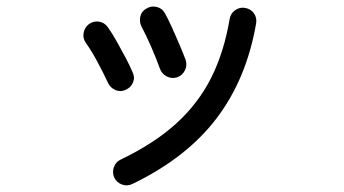

<svg xmlns="http://www.w3.org/2000/svg" viewBox="-20 -531 1040 581"><path d="M380 26Q365 33 349.5 27.5Q334 22 326 7Q319 -9 324.5 -25Q330 -41 345 -48Q447 -97 513.5 -157.5Q580 -218 619 -295.5Q658 -373 675 -474Q678 -491 692 -500.5Q706 -510 722 -507Q739 -504 748.5 -490.5Q758 -477 755 -460Q726 -292 635 -172.5Q544 -53 380 26ZM516 -297Q500 -292 485 -299.5Q470 -307 464 -323Q453 -354 437 -390.5Q421 -427 409 -449Q401 -464 404.5 -480.5Q408 -497 423 -505Q437 -514 454 -510Q471 -506 479 -491Q489 -473 501 -446.5Q513 -420 524 -394Q535 -368 542 -349Q547 -333 539.5 -318Q532 -303 516 -297ZM360 -259Q345 -252 329.5 -258.5Q314 -265 307 -280Q292 -312 274.5 -344.5Q257 -377 240 -401Q230 -415 233 -431.5Q236 -448 249 -458Q263 -468 279.5 -465.5Q296 -463 306 -449Q319 -431 333 -406Q347 -381 360 -356.5Q373 -332 381 -313Q389 -297 382.5 -281.5Q376 -266 360 -259Z"/></svg>

Font: Zen Maru Gothic Medium
Style: Regular
Weight: 500
Designer: Yoshimichi Ohira
Foundry: Positype
Version: Version 1.001